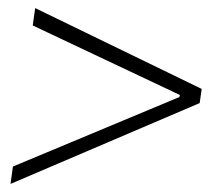

<svg xmlns="http://www.w3.org/2000/svg" viewBox="-20 -557 530 475"><path d="M67 -537 479 -337 474 -302 6 -102 12 -145 424 -317 425 -322 61 -494Z"/></svg>

Font: Brygada 1918
Style: Italic
Weight: 400
Italic angle: -8°
Designer: Mateusz Machalski | Borys Kosmynka | Przemek Hoffer
Foundry: NIEPODLEGLA 2018
Version: Version 3.006